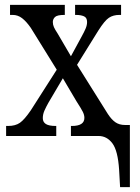

<svg xmlns="http://www.w3.org/2000/svg" viewBox="-20 -556 573 785"><path d="M467 138Q462 60 439.5 30Q417 0 383 0H270V-41H274Q325 -41 325 -74Q325 -86 318.5 -99Q312 -112 292 -143L237 -236L178 -136Q169 -120 162 -104.5Q155 -89 155 -73Q155 -57 167.5 -49Q180 -41 208 -41H210V0H5V-41H13Q43 -41 61.5 -54Q80 -67 106 -105L212 -271L106 -442Q88 -468 70.5 -481.5Q53 -495 32 -495H21V-536H245V-495H243Q214 -495 205 -486.5Q196 -478 196 -466Q196 -455 200.5 -445Q205 -435 215 -420L270 -326L314 -407Q324 -425 330 -439Q336 -453 336 -466Q336 -484 323 -489.5Q310 -495 291 -495H287V-536H475V-495H468Q443 -495 425.5 -483.5Q408 -472 382 -431L295 -291L421 -90Q436 -67 452 -56Q468 -45 491 -45H511V209H471Z"/></svg>

Font: Noto Serif Condensed
Style: Regular
Weight: 400
Width: 3
Designer: Monotype Design Team
Foundry: Monotype Imaging Inc.
Version: Version 2.013; ttfautohint (v1.8.4.7-5d5b)